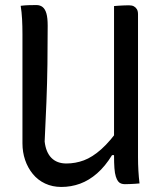

<svg xmlns="http://www.w3.org/2000/svg" viewBox="-20 -725 640 761"><path d="M533 2Q524 3 514.5 3.5Q505 4 495 4.5Q485 5 475 5Q467 5 460 2.5Q453 0 448 -6.5Q443 -13 439 -25.5Q435 -38 433.5 -58.5Q432 -79 432 -109Q432 -183 432 -257Q432 -331 432 -405Q432 -479 432 -553Q432 -627 432 -701Q442 -702 451.5 -702.5Q461 -703 471 -703.5Q481 -704 491 -704Q503 -704 510.5 -700Q518 -696 522.5 -688.5Q527 -681 527 -669Q527 -598 527 -527Q527 -456 527 -385.5Q527 -315 527 -244Q527 -173 527 -102Q527 -75 528.5 -49Q530 -23 533 2ZM223 16Q188 16 159 2.5Q130 -11 110 -35.5Q90 -60 79.5 -91Q69 -122 69 -157Q69 -229 69 -301Q69 -373 69 -445.5Q69 -518 69 -590Q69 -621 67.5 -649Q66 -677 62 -702Q78 -704 93 -704.5Q108 -705 124 -705Q139 -705 149 -697Q159 -689 164 -671.5Q169 -654 169 -623Q169 -546 168 -471Q167 -396 164 -320.5Q161 -245 157 -164Q162 -121 184 -99Q206 -77 243 -77Q279 -77 312.5 -89.5Q346 -102 381.5 -133.5Q417 -165 457 -222V-110H424Q397 -66 365 -38Q333 -10 297.5 3Q262 16 223 16Z"/></svg>

Font: Rec Mono Semicasual
Style: Regular
Weight: 400
Version: Version 1.085; ttfautohint (v1.8.4.7-5d5b)